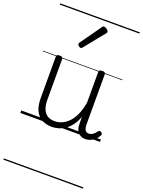

<svg xmlns="http://www.w3.org/2000/svg" viewBox="-223 -987 1092 1464"><g transform="rotate(20 323.0 -255.0)"><path d="M260 18Q216 18 181 0Q146 -18 126.5 -57.5Q107 -97 107 -161V-496Q107 -506 113 -510Q119 -514 132 -514Q146 -514 152.5 -510Q159 -506 159 -496V-167Q159 -123 170.5 -92.5Q182 -62 205.5 -46Q229 -30 266 -30Q296 -30 324.5 -42.5Q353 -55 378 -80.5Q403 -106 422 -148Q441 -190 451 -248V-497Q451 -506 457.5 -510.5Q464 -515 478 -515Q491 -515 497.5 -510.5Q504 -506 504 -497V-92Q504 -72 508 -58Q512 -44 520.5 -37Q529 -30 543 -30Q554 -30 564 -34.5Q574 -39 584.5 -48Q595 -57 605 -71Q610 -78 616.5 -78Q623 -78 631 -72Q637 -67 638.5 -60.5Q640 -54 636 -48Q625 -28 608.5 -13Q592 2 573 10Q554 18 534 18Q514 18 499.5 12Q485 6 474 -6Q463 -18 457.5 -35.5Q452 -53 452 -76L451 -133Q436 -90 413.5 -60.5Q391 -31 365 -14Q339 3 312 10.5Q285 18 260 18ZM262 -623Q255 -623 245.5 -631Q236 -639 236 -647Q236 -649 237.5 -651.5Q239 -654 241 -659L360 -827Q363 -833 367 -835Q371 -837 376 -837Q383 -837 391.5 -832Q400 -827 406.5 -820.5Q413 -814 413 -807Q413 -803 411.5 -800Q410 -797 406 -793L276 -632Q269 -623 262 -623ZM0 369H646V379H0ZM0 -20H646V0H0ZM0 -505H646V-500H0ZM0 -889H646V-879H0Z"/></g></svg>

Font: Playwrite HR Lijeva Guides
Style: Regular
Weight: 400
Designer: Veronika Burian, José Scaglione
Foundry: TypeTogether
Version: Version 1.003